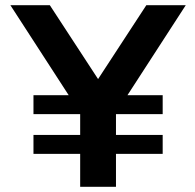

<svg xmlns="http://www.w3.org/2000/svg" viewBox="-20 -720 752 740"><path d="M20 -700H172L383 -377H333L544 -700H696L409 -257H307ZM289 -337H427V0H289ZM109 -200H607V-127H109ZM109 -353H607V-280H109Z"/></svg>

Font: Uncut Sans Variable
Style: Regular
Weight: 400
Designer: Kasper Nordkvist
Foundry: UNCUT.wtf
Version: Version 1.304;Glyphs 3.2 (3246)